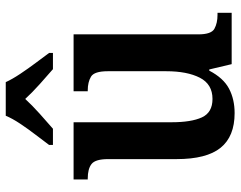

<svg xmlns="http://www.w3.org/2000/svg" viewBox="-102 -704 816 651"><g transform="rotate(-90 305.5 -378.0)"><path d="M248 10Q169 10 130.5 -37.5Q92 -85 92 -187V-419Q92 -462 75.5 -475Q59 -488 26 -488H23V-536H217V-204Q217 -137 233.5 -101Q250 -65 296 -65Q346 -65 368 -108Q390 -151 390 -222V-420Q390 -466 371.5 -477Q353 -488 325 -488H322V-536H515V-113Q515 -69 534 -58.5Q553 -48 581 -48H588V0H414L396 -76H392Q367 -28 331 -9Q295 10 248 10ZM140 -619Q154 -638 174 -664Q194 -690 212 -717Q230 -744 239 -766H353Q363 -744 381 -717Q399 -690 418.5 -664Q438 -638 452 -619V-606H397Q376 -624 346.5 -650.5Q317 -677 296 -700Q275 -677 246 -651Q217 -625 195 -606H140Z"/></g></svg>

Font: Noto Serif Sinhala SemiCondensed SemiBold
Style: Regular
Weight: 600
Width: 4
Designer: Jelle Bosma - Monotype Design Team
Foundry: Monotype Imaging Inc.
Version: Version 2.007; ttfautohint (v1.8.4.7-5d5b)